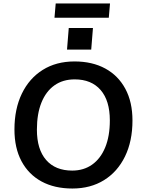

<svg xmlns="http://www.w3.org/2000/svg" viewBox="-20 -1074 827 1103"><path d="M396 9Q293 9 218.5 -31.5Q144 -72 103.5 -148Q63 -224 63 -330Q63 -448 105.5 -536Q148 -624 225.5 -672.5Q303 -721 408 -721Q510 -721 584.5 -680.5Q659 -640 700 -564Q741 -488 741 -382Q741 -263 698 -175Q655 -87 577.5 -39Q500 9 396 9ZM395 -94Q461 -94 509.5 -128.5Q558 -163 584.5 -227.5Q611 -292 611 -382Q611 -496 558 -557Q505 -618 409 -618Q341 -618 292.5 -583.5Q244 -549 218 -484.5Q192 -420 192 -329Q192 -216 245 -155Q298 -94 395 -94ZM375 -913H514L504 -789H365ZM293 -972 300 -1054H612L605 -972Z"/></svg>

Font: Muli
Style: Bold Italic
Weight: 700
Italic angle: -4.541°
Designer: Vernon Adams
Foundry: Vernon Adams
Version: Version 2.100; ttfautohint (v1.8.1.43-b0c9)